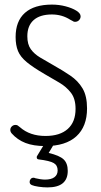

<svg xmlns="http://www.w3.org/2000/svg" viewBox="-20 -626 440 836"><path d="M175 -303Q208 -284 238.5 -266Q269 -248 289 -222Q309 -196 309 -152Q309 -95 275 -64.5Q241 -34 178 -34Q110 -34 67 -72Q60 -78 56.5 -80Q53 -82 47 -82Q39 -82 32.5 -76.5Q26 -71 25 -63Q24 -53 31 -45Q56 -17 91 -3.5Q126 10 177 10Q266 10 312.5 -32.5Q359 -75 359 -154Q359 -208 339.5 -241Q320 -274 286 -297Q252 -320 211 -343Q181 -360 155 -375.5Q129 -391 114 -412Q99 -433 99 -468Q99 -514 126.5 -538.5Q154 -563 206 -563Q250 -563 286 -540Q293 -537 296.5 -534.5Q300 -532 302.5 -531.5Q305 -531 307 -531Q317 -531 324 -538Q331 -545 331 -555Q331 -568 312.5 -579.5Q294 -591 265.5 -598.5Q237 -606 206 -606Q129 -606 88.5 -570Q48 -534 48 -465Q48 -429 58.5 -403.5Q69 -378 97 -355Q125 -332 175 -303ZM181 -12 141 54Q140 56 140 57Q140 58 140 59Q140 67 148 68Q197 74 214 84Q231 94 231 116Q231 135 217 145.5Q203 156 176 156Q166 156 154 154Q142 152 134 150Q130 148 128.5 148Q127 148 125 148Q118 148 113.5 153.5Q109 159 109 166Q109 176 119 180Q128 184 148 187Q168 190 187 190Q231 190 253 172Q275 154 275 118Q275 85 257 68Q239 51 192 40L223 -12Z"/></svg>

Font: Beiruti Light
Style: Regular
Weight: 300
Designer: Arlette Boutros
Foundry: Boutros
Version: Version 1.41